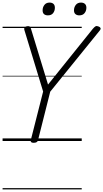

<svg xmlns="http://www.w3.org/2000/svg" viewBox="-20 -1092 799 1487"><path d="M241 14Q214 14 218 -5L314 -383L169 -859Q165 -873 171.5 -880.5Q178 -888 191 -889Q205 -891 210.5 -886Q216 -881 220 -869L352 -437L699 -869Q712 -884 720.5 -888.5Q729 -893 743 -887Q755 -883 758.5 -875Q762 -867 752 -855L369 -382L274 -5Q269 14 241 14ZM351 -973Q332 -973 321 -982.5Q310 -992 310 -1012Q310 -1036 324 -1054Q338 -1072 364 -1072Q383 -1072 394 -1062Q405 -1052 405 -1032Q405 -1008 391.5 -990.5Q378 -973 351 -973ZM594 -973Q576 -973 564.5 -982.5Q553 -992 553 -1012Q553 -1036 567 -1054Q581 -1072 607 -1072Q626 -1072 637.5 -1062Q649 -1052 649 -1032Q649 -1008 635 -990.5Q621 -973 594 -973ZM0 365H613V375H0ZM0 -20H613V0H0ZM0 -505H613V-500H0ZM0 -885H613V-875H0Z"/></svg>

Font: Playwrite IS Guides
Style: Regular
Weight: 400
Designer: Veronika Burian, José Scaglione
Foundry: TypeTogether
Version: Version 1.003